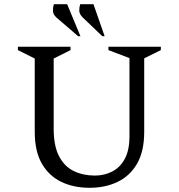

<svg xmlns="http://www.w3.org/2000/svg" viewBox="-20 -882 849 912"><path d="M405 10Q330 10 271.5 -18Q213 -46 179 -104.5Q145 -163 145 -256V-604L65 -644V-660H315V-644L235 -604V-271Q235 -188 261 -139Q287 -90 331.5 -69Q376 -48 431 -48Q475 -48 512.5 -67Q550 -86 572.5 -127Q595 -168 595 -236V-606L495 -644V-660H744V-644L665 -605V-256Q665 -163 631 -104.5Q597 -46 538.5 -18Q480 10 405 10ZM351 -710 248 -799Q232 -813 231.5 -830Q231 -847 236 -862H299L362 -710ZM466 -710 373 -799Q357 -815 356.5 -831Q356 -847 361 -862H424L477 -710Z"/></svg>

Font: Spectral
Style: Regular
Weight: 400
Designer: Jean-Baptiste Levee
Foundry: Production Type
Version: Version 2.001